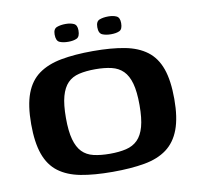

<svg xmlns="http://www.w3.org/2000/svg" viewBox="-70 -664 776 745"><g transform="rotate(-10 318.0 -291.5)"><path d="M316 7Q243 7 190.5 -3Q138 -13 103.5 -39Q69 -65 52.5 -111.5Q36 -158 36 -230Q36 -304 53.5 -350.5Q71 -397 106.5 -422.5Q142 -448 195.5 -458Q249 -468 321 -468Q393 -468 445.5 -458Q498 -448 532.5 -422Q567 -396 583.5 -349.5Q600 -303 600 -230Q600 -157 582.5 -110.5Q565 -64 530 -38Q495 -12 441.5 -2.5Q388 7 316 7ZM318 -64Q354 -64 381.5 -70.5Q409 -77 427 -95Q445 -113 454 -145.5Q463 -178 463 -230Q463 -283 454 -315.5Q445 -348 427 -366Q409 -384 381.5 -390.5Q354 -397 318 -397Q281 -397 253.5 -390.5Q226 -384 208.5 -366Q191 -348 182 -315.5Q173 -283 173 -230Q173 -178 182 -145.5Q191 -113 208.5 -95Q226 -77 253.5 -70.5Q281 -64 318 -64ZM402 -520Q382 -520 368 -526Q354 -532 354 -556Q354 -579 368.5 -584.5Q383 -590 403 -590Q422 -590 435 -584Q448 -578 448 -556Q448 -532 435.5 -526Q423 -520 402 -520ZM234 -520Q213 -520 199.5 -526Q186 -532 186 -557Q186 -579 200.5 -584.5Q215 -590 235 -590Q254 -590 267 -584Q280 -578 280 -557Q280 -532 267 -526Q254 -520 234 -520Z"/></g></svg>

Font: Genos Thin SemiBold
Style: Regular
Weight: 600
Version: Version 1.010